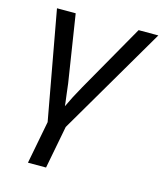

<svg xmlns="http://www.w3.org/2000/svg" viewBox="-110 -611 769 902"><g transform="rotate(15 274.0 -160.0)"><path d="M239 0 199 208H111L151 0L55 -528H146L197 -201Q200 -178 203 -151.5Q206 -125 208 -112Q210 -99 210 -93Q232 -141 266 -201L452 -528H548Z"/></g></svg>

Font: Libra Sans
Style: Italic
Weight: 400
Italic angle: -12°
Foundry: Context Ltd
Version: Version 1.002